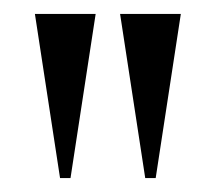

<svg xmlns="http://www.w3.org/2000/svg" viewBox="-20 -734 309 275"><path d="M66 -479H81L117 -714H30ZM188 -479H203L239 -714H152Z"/></svg>

Font: Noto Serif Display SemiCondensed
Style: Regular
Weight: 400
Width: 4
Designer: Monotype Design Team
Foundry: Monotype Imaging Inc.
Version: Version 2.009